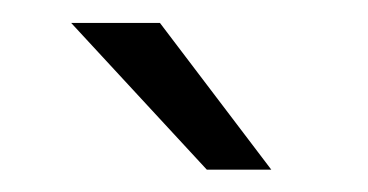

<svg xmlns="http://www.w3.org/2000/svg" viewBox="-20 -741 326 170"><path d="M220.2 -590.8H163.1L43 -720.7H121.6Z"/></svg>

Font: Roboto Web
Style: Light
Weight: 300
Designer: Google
Version: Version 1.200310; 2013